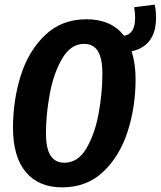

<svg xmlns="http://www.w3.org/2000/svg" viewBox="-20 -791 692 827"><path d="M547 -570Q564 -517 564 -450Q564 -331 530 -225Q496 -119 425 -51.5Q354 16 248 16Q146 16 91 -50Q36 -116 36 -241Q36 -359 69.5 -465.5Q103 -572 174.5 -640Q246 -708 352 -708Q460 -708 514 -637Q562 -644 562 -714Q562 -734 558 -760L646 -771Q652 -750 652 -714Q652 -653 625 -617Q598 -581 547 -570ZM421 -473Q421 -540 401.5 -571Q382 -602 342 -602Q285 -602 248 -539Q211 -476 194.5 -387Q178 -298 178 -218Q178 -151 198 -120.5Q218 -90 257 -90Q316 -90 352.5 -152.5Q389 -215 405 -303Q421 -391 421 -473Z"/></svg>

Font: Fira Sans Extra Condensed SemiBold
Style: Italic
Weight: 600
Width: 3
Italic angle: -8°
Designer: Carrois Corporate & Edenspiekermann AG
Foundry: Carrois Corporate GbR & Edenspiekermann AG
Version: Version 4.203